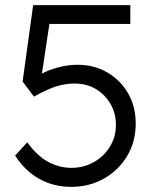

<svg xmlns="http://www.w3.org/2000/svg" viewBox="-20 -720 608 747"><path d="M39 -115 86 -166Q128 -110 170.5 -88.5Q213 -67 258 -67Q306 -67 345.5 -89.5Q385 -112 408 -150Q431 -188 431 -234Q431 -279 410 -315.5Q389 -352 353 -373.5Q317 -395 270 -395Q245 -395 220 -389.5Q195 -384 168.5 -372.5Q142 -361 112 -344L68 -403L109 -700H487V-627H150L175 -645L138 -400L115 -416Q131 -429 158 -441Q185 -453 217.5 -460.5Q250 -468 281 -468Q346 -468 397 -438.5Q448 -409 478 -357.5Q508 -306 508 -239Q508 -169 475 -113.5Q442 -58 385 -25.5Q328 7 257 7Q188 7 132 -24.5Q76 -56 39 -115Z"/></svg>

Font: Mach Light
Style: Regular
Weight: 300
Version: Version 1.002